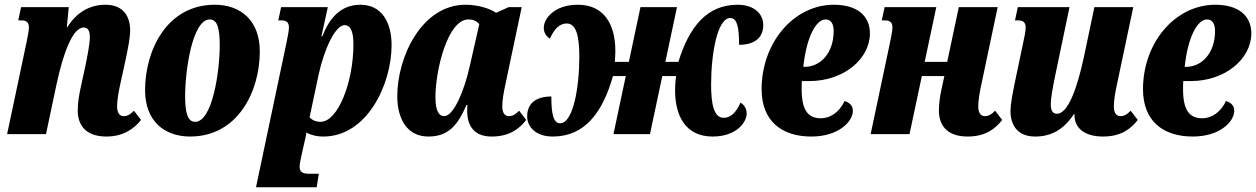

<svg xmlns="http://www.w3.org/2000/svg" viewBox="-20 -566 5299 810"><path d="M429 10C501 10 547 -24 575 -60L545 -99C531 -84 518 -76 502 -76C483 -76 474 -92 474 -117C474 -143 480 -178 488 -214L509 -310C521 -367 529 -406 529 -438C529 -495 502 -546 425 -546C358 -546 302 -513 264 -451H262L270 -536H69L57 -480H72C95 -480 102 -467 102 -450C102 -438 97 -413 91 -383L10 0H174L218 -208C247 -344 287 -450 333 -450C355 -450 359 -429 359 -410C359 -383 350 -335 340 -287L319 -190C313 -162 308 -129 308 -99C308 -43 337 10 429 10Z M782 10C984 10 1076 -181 1076 -349C1076 -480 995 -546 886 -546C684 -546 592 -354 592 -185C592 -56 673 10 782 10ZM803 -52C772 -52 761 -90 761 -160C761 -271 792 -484 865 -484C896 -484 907 -449 907 -375C907 -264 876 -52 803 -52Z M1060 224H1316L1325 167H1284C1256 167 1244 159 1244 137C1244 125 1248 107 1252 89L1263 40C1267 24 1271 5 1273 -7C1287 2 1313 10 1344 10C1528 10 1632 -209 1632 -376C1632 -472 1590 -546 1501 -546C1416 -546 1369 -488 1340 -413H1336L1363 -536H1166L1154 -480H1169C1192 -480 1199 -467 1199 -450C1199 -438 1194 -412 1188 -383ZM1332 -52C1318 -52 1300 -56 1286 -71L1324 -250C1346 -353 1393 -460 1434 -460C1455 -460 1471 -441 1471 -379C1471 -220 1406 -52 1332 -52Z M1787 10C1872 10 1911 -38 1948 -123H1952C1951 -114 1951 -106 1951 -98C1951 -31 1984 10 2054 10C2131 10 2172 -24 2200 -60L2170 -99C2156 -84 2143 -76 2127 -76C2108 -76 2099 -92 2099 -117C2099 -143 2105 -178 2113 -214L2181 -536H2126L2073 -512C2048 -529 1999 -546 1944 -546C1760 -546 1656 -327 1656 -160C1656 -64 1698 10 1787 10ZM1854 -76C1833 -76 1817 -95 1817 -157C1817 -268 1868 -484 1956 -484C1970 -484 1988 -481 2002 -464L1962 -288C1939 -184 1894 -76 1854 -76Z M2312 10C2447 10 2522 -91 2566 -245H2620L2568 0H2722L2774 -245H2832C2829 -222 2828 -202 2828 -185C2828 -71 2877 10 2986 10C3087 10 3130 -50 3130 -87C3130 -111 3116 -126 3104 -133C3086 -92 3063 -69 3033 -69C2991 -69 2980 -129 2980 -209C2980 -339 3006 -490 3061 -490C3090 -490 3098 -449 3098 -377C3160 -377 3200 -404 3200 -461C3200 -506 3163 -546 3092 -546C2961 -546 2887 -451 2842 -305H2787L2836 -536H2682L2633 -305H2574C2575 -322 2576 -339 2576 -351C2576 -465 2527 -546 2418 -546C2317 -546 2274 -486 2274 -449C2274 -425 2288 -410 2300 -403C2318 -444 2341 -467 2371 -467C2413 -467 2424 -407 2424 -327C2424 -197 2398 -46 2343 -46C2314 -46 2306 -87 2306 -159C2244 -159 2204 -132 2204 -75C2204 -30 2241 10 2312 10Z M3403 10C3520 10 3578 -55 3578 -98C3578 -117 3569 -131 3543 -140C3520 -90 3480 -67 3443 -67C3387 -67 3362 -104 3362 -190C3362 -202 3362 -212 3363 -224H3395C3540 -224 3650 -318 3650 -425C3650 -501 3594 -546 3498 -546C3328 -546 3193 -385 3193 -190C3193 -55 3278 10 3403 10ZM3369 -284C3382 -410 3423 -484 3463 -484C3488 -484 3497 -462 3497 -435C3497 -342 3441 -284 3375 -284Z M4062 10C4139 10 4180 -24 4208 -60L4178 -99C4164 -84 4151 -76 4135 -76C4116 -76 4107 -92 4107 -117C4107 -143 4113 -178 4121 -214L4189 -536H4025L3976 -305H3881L3930 -536H3712L3700 -480H3715C3738 -480 3745 -467 3745 -450C3745 -437 3740 -412 3734 -383L3653 0H3817L3869 -245H3964L3952 -190C3946 -162 3941 -129 3941 -99C3941 -43 3970 10 4062 10Z M4347 10C4415 10 4467 -19 4511 -85H4513V-81C4513 -28 4552 10 4634 10C4711 10 4752 -24 4780 -60L4750 -99C4736 -84 4723 -76 4707 -76C4688 -76 4679 -92 4679 -117C4679 -143 4685 -178 4693 -214L4761 -536H4597L4553 -327C4524 -191 4485 -86 4439 -86C4417 -86 4413 -107 4413 -126C4413 -150 4420 -191 4432 -249L4492 -536H4274L4262 -480H4277C4300 -480 4307 -467 4307 -450C4307 -434 4302 -410 4296 -383L4263 -226C4251 -168 4243 -125 4243 -98C4243 -41 4270 10 4347 10Z M5012 10C5129 10 5187 -55 5187 -98C5187 -117 5178 -131 5152 -140C5129 -90 5089 -67 5052 -67C4996 -67 4971 -104 4971 -190C4971 -202 4971 -212 4972 -224H5004C5149 -224 5259 -318 5259 -425C5259 -501 5203 -546 5107 -546C4937 -546 4802 -385 4802 -190C4802 -55 4887 10 5012 10ZM4978 -284C4991 -410 5032 -484 5072 -484C5097 -484 5106 -462 5106 -435C5106 -342 5050 -284 4984 -284Z"/></svg>

Font: Noto Serif ExtraCondensed Black
Style: Italic
Weight: 900
Width: 2
Italic angle: -12°
Designer: Monotype Design Team
Foundry: Monotype Imaging Inc.
Version: Version 2.014